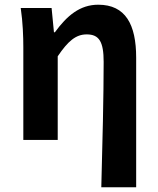

<svg xmlns="http://www.w3.org/2000/svg" viewBox="-20 -594 671 815"><path d="M410 201H558V-349C558 -490 513 -574 397 -574C319 -574 264 -527 213 -457H209L199 -560H68C77 -499 79 -437 79 -393V0H225V-355C269 -420 302 -448 348 -448C401 -448 420 -417 420 -331C420 -193 415 24 410 201Z"/></svg>

Font: Noto Sans T Chinese Bold
Style: Bold
Weight: 700
Designer: Ryoko NISHIZUKA (kana & ideographs); Paul D. Hunt (Latin, Greek & Cyrillic); Wenlong ZHANG (bopomofo); Sandoll Communica
Foundry: Adobe Systems Incorporated
Version: Version 1.000;PS 1;hotconv 1.0.78;makeotf.lib2.5.61930